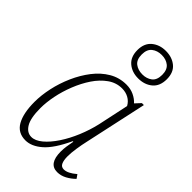

<svg xmlns="http://www.w3.org/2000/svg" viewBox="-248 -878 962 962"><g transform="rotate(45 232.5 -397.5)"><path d="M140 10Q86 10 61 -34.5Q36 -79 36 -159Q36 -206 47.5 -259Q59 -312 81.5 -363Q104 -414 136 -455.5Q168 -497 209.5 -521.5Q251 -546 301 -546Q331 -546 355 -534.5Q379 -523 394 -506L421 -535H435L363 -204Q356 -174 351 -140.5Q346 -107 346 -83Q346 -55 353.5 -39Q361 -23 379 -23Q407 -23 444 -55L458 -35Q439 -16 415 -3Q391 10 365 10Q305 10 305 -76Q305 -95 308 -115Q311 -135 315 -155H311Q269 -65 226 -27.5Q183 10 140 10ZM149 -23Q176 -23 205.5 -47.5Q235 -72 262.5 -113.5Q290 -155 311 -205.5Q332 -256 344 -308L379 -472Q367 -494 346 -505.5Q325 -517 299 -517Q258 -517 223.5 -492.5Q189 -468 162.5 -428.5Q136 -389 117 -341Q98 -293 88.5 -245.5Q79 -198 79 -158Q79 -87 98.5 -55Q118 -23 149 -23ZM320 -609Q276 -609 246.5 -634Q217 -659 217 -707Q217 -755 247 -780Q277 -805 321 -805Q366 -805 395.5 -780.5Q425 -756 425 -708Q425 -659 395 -634Q365 -609 320 -609ZM321 -638Q351 -638 372 -654Q393 -670 393 -707Q393 -743 372.5 -759.5Q352 -776 321 -776Q290 -776 269 -759.5Q248 -743 248 -707Q248 -670 269 -654Q290 -638 321 -638Z"/></g></svg>

Font: Noto Serif SemiCondensed ExtraLight
Style: Italic
Weight: 200
Width: 4
Italic angle: -12°
Designer: Monotype Design Team
Foundry: Monotype Imaging Inc.
Version: Version 2.013